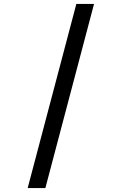

<svg xmlns="http://www.w3.org/2000/svg" viewBox="-20 -820 615 982"><path d="M121.5 142 370.5 -800H461L212 142Z"/></svg>

Font: Trispace Expanded
Style: Regular
Weight: 400
Width: 7
Designer: Tyler Finck
Foundry: Etcetera Type Company
Version: Version 1.210; ttfautohint (v1.8.3)